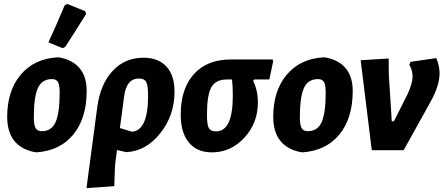

<svg xmlns="http://www.w3.org/2000/svg" viewBox="-20 -773 2282 988"><path d="M313 -746 326 -753 419 -715 423 -701Q360 -600 316 -532L302 -525L229 -555Q267 -636 313 -746ZM276 -478 289 -477Q426 -448 426 -305Q426 -164 357 -80.5Q288 3 167 11L154 9Q17 -21 17 -172Q17 -306 86.5 -388.5Q156 -471 276 -478ZM248 -366Q195 -366 174.5 -319Q154 -272 154 -169Q154 -130 163 -114Q172 -98 195 -98Q246 -98 266.5 -145.5Q287 -193 287 -296Q287 -335 278.5 -350.5Q270 -366 248 -366Z M425 195 481 -225Q497 -341 560 -408.5Q623 -476 718 -476Q794 -476 836 -431Q878 -386 878 -301Q878 -179 804.5 -87Q731 5 630 10L582 -1L572 77L568 185ZM619 -279 597 -114 660 -95Q742 -103 742 -280Q742 -333 732.5 -351Q723 -369 695 -369Q631 -369 619 -279Z M1070 11Q994 11 952 -39.5Q910 -90 910 -183Q910 -317 978 -392Q1046 -467 1168 -467H1383L1386 -459L1366 -364H1287L1283 -356Q1307 -308 1307 -245Q1307 -140 1237.5 -64.5Q1168 11 1070 11ZM1092 -97Q1178 -97 1178 -280Q1178 -328 1174 -364H1147Q1090 -364 1067.5 -324Q1045 -284 1045 -182Q1045 -131 1054.5 -114Q1064 -97 1092 -97Z M1645 -478 1658 -477Q1795 -448 1795 -305Q1795 -164 1726 -80.5Q1657 3 1536 11L1523 9Q1386 -21 1386 -172Q1386 -306 1455.5 -388.5Q1525 -471 1645 -478ZM1617 -366Q1564 -366 1543.5 -319Q1523 -272 1523 -169Q1523 -130 1532 -114Q1541 -98 1564 -98Q1615 -98 1635.5 -145.5Q1656 -193 1656 -296Q1656 -335 1647.5 -350.5Q1639 -366 1617 -366Z M2225 -474Q2242 -434 2242 -395Q2242 -333 2196 -250L2057 0H1893L1836 -463L1980 -472L1981 -384L1996 -149H2007L2076 -286Q2103 -343 2103 -380Q2103 -412 2086 -440L2093 -455Z"/></svg>

Font: Alegreya Sans SC ExtraBold
Style: Italic
Weight: 800
Italic angle: -7°
Designer: Juan Pablo del Peral
Foundry: Huerta Tipografica
Version: Version 2.007